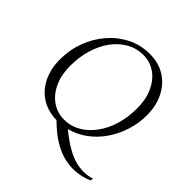

<svg xmlns="http://www.w3.org/2000/svg" viewBox="-209 -839 1157 1157"><g transform="rotate(45 369.0 -261.0)"><path d="M580 148Q546 148 505 138Q464 128 414 98.5Q364 69 304 10Q230 9 175 -26Q120 -61 90 -122.5Q60 -184 60 -265Q60 -346 87.5 -419Q115 -492 164 -548.5Q213 -605 278.5 -637.5Q344 -670 420 -670Q496 -670 551.5 -635Q607 -600 638 -538Q669 -476 669 -395Q669 -328 649 -264.5Q629 -201 592.5 -147Q556 -93 505 -55Q454 -17 391 0Q450 48 494.5 73Q539 98 574 106.5Q609 115 640 115Q661 115 679.5 111.5Q698 108 709 103L706 122Q683 133 649.5 140.5Q616 148 580 148ZM336 -24Q391 -24 438.5 -51.5Q486 -79 522 -127.5Q558 -176 578 -241.5Q598 -307 598 -383Q598 -459 572 -516.5Q546 -574 500.5 -606Q455 -638 396 -638Q339 -638 290.5 -610.5Q242 -583 206 -534Q170 -485 150.5 -420Q131 -355 131 -279Q131 -204 157 -146.5Q183 -89 229.5 -56.5Q276 -24 336 -24Z"/></g></svg>

Font: Spectral Light
Style: Italic
Weight: 300
Italic angle: -10°
Designer: Jean-Baptiste Levee
Foundry: Production Type
Version: Version 2.001